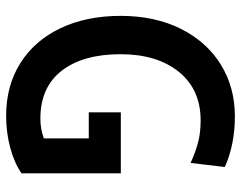

<svg xmlns="http://www.w3.org/2000/svg" viewBox="-98 -656 768 611"><g transform="rotate(90 285.5 -350.0)"><path d="M30 -350Q30 -460 71.5 -542.5Q113 -625 185.5 -669.5Q258 -714 350 -714Q439 -714 511 -682L498 -573Q463 -589 432 -597Q401 -605 363 -605Q264 -605 208 -535.5Q152 -466 152 -350Q152 -231 204.5 -163Q257 -95 357 -95Q390 -95 420 -106V-249H337V-351H531V-35Q498 -12 449.5 1Q401 14 348 14Q252 14 180 -31.5Q108 -77 69 -159.5Q30 -242 30 -350Z"/></g></svg>

Font: Cabin Condensed SemiBold
Style: Regular
Weight: 600
Width: 3
Designer: Pablo Impallari
Foundry: Pablo Impallari. http://www.impallari.com Igino Marini. http://www.ikern.com
Version: Version 2.001